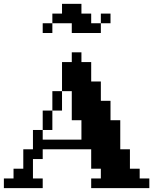

<svg xmlns="http://www.w3.org/2000/svg" viewBox="-20 -970 790 990"><path d="M450.2 -200.2H200.2V-149.9H149.9V-49.8H200.2V0H0V-49.8H49.8V-100.1H100.1V-200.2H149.9V-299.8H200.2V-399.9H250V-500H299.8V-649.9H350.1V-700.2H399.9V-649.9H450.2V-549.8H500V-450.2H549.8V-350.1H600.1V-200.2H649.9V-100.1H700.2V-49.8H750V0H450.2V-49.8H500V-100.1H450.2ZM200.2 -250H399.9V-350.1H350.1V-500H299.8V-399.9H250V-299.8H200.2ZM500 -799.8H350.1V-850.1H250V-799.8H200.2V-850.1H250V-899.9H299.8V-950.2H399.9V-899.9H450.2V-850.1H500ZM500 -850.1V-899.9H549.8V-850.1Z"/></svg>

Font: Redaction 50
Style: Bold
Weight: 700
Designer: Jeremy Mickel / Forest Young
Foundry: MCKL
Version: Version 2.001;hotconv 1.0.113;makeotfexe 2.5.65598 DEVELOPME